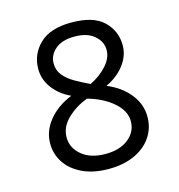

<svg xmlns="http://www.w3.org/2000/svg" viewBox="-98 -717 759 814"><g transform="rotate(-15 281.5 -310.5)"><path d="M281 10Q215 10 167 -12.5Q119 -35 93.5 -73Q68 -111 68 -158Q68 -213 105.5 -259Q143 -305 207 -331Q159 -353 130 -391.5Q101 -430 101 -476Q101 -541 147.5 -586Q194 -631 287 -631Q384 -631 428.5 -587.5Q473 -544 473 -482Q473 -436 443 -396.5Q413 -357 362 -333Q423 -308 459.5 -262.5Q496 -217 496 -162Q496 -113 470 -74Q444 -35 395.5 -12.5Q347 10 281 10ZM299 -358Q341 -378 371.5 -411Q402 -444 402 -480Q402 -517 371 -543.5Q340 -570 285 -570Q229 -570 199.5 -544Q170 -518 170 -483Q170 -452 188 -430Q206 -408 235.5 -391Q265 -374 299 -358ZM284 -55Q348 -55 385.5 -85.5Q423 -116 423 -162Q423 -207 379.5 -245Q336 -283 268 -302Q217 -283 179.5 -247Q142 -211 142 -165Q142 -119 180.5 -87Q219 -55 284 -55Z"/></g></svg>

Font: Inconsolata SemiExpanded Thin
Style: Regular
Weight: 100
Width: 6
Monospace: yes
Designer: Raph Levien, Cyreal, Brenton Simpson
Foundry: Raph Levien, Cyreal, Google
Version: Version 3.100; ttfautohint (v1.8.4.7-5d5b)